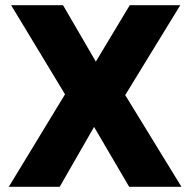

<svg xmlns="http://www.w3.org/2000/svg" viewBox="-20 -720 733 740"><path d="M13.9 0 230.6 -356.5 22.9 -700H222.9L349.4 -482.5L480.1 -700H674.9L462.6 -353.5L679.4 0H477.9L342.6 -230.8L210.1 0Z"/></svg>

Font: Geologica-Sharp
Style: Regular
Weight: 100
Designer: Sindre Bremnes, Frode Helland
Foundry: Monokrom Skriftforlag AS
Version: Version 1.010;gftools[0.9.28]